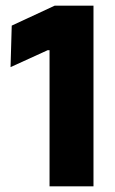

<svg xmlns="http://www.w3.org/2000/svg" viewBox="-20 -659 408 679"><path d="M155.2 0V-481.5H148.6L17.3 -421.6L21.5 -568.4L173.5 -639H310.6V0Z"/></svg>

Font: Anek Tamil Medium
Style: Regular
Weight: 500
Designer: Aadarsh Rajan (Tamil), Yesha Goshar (Latin)
Foundry: Ek Type
Version: Version 1.003